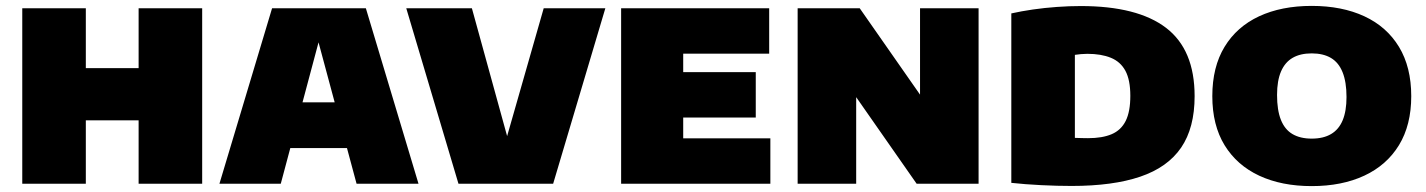

<svg xmlns="http://www.w3.org/2000/svg" viewBox="-20 -623 4835 651"><path d="M55.5 0V-595H271V-392H450V-595H665.5V0H450V-215H271V0Z M724 0 902.5 -595H1220.5L1399 0H1189L1051 -513H1069L932 0ZM891 -121 935.5 -276H1186L1230.5 -121Z M1534.5 0 1357.5 -595H1580L1723 -76H1675L1823.5 -595H2032.5L1855.5 0Z M2086 0V-595H2588V-441H2296.5V-154H2592V0ZM2211 -224.5V-378.5H2542.5V-224.5Z M2684.5 0V-595H2895L3127.5 -262H3099.5V-595H3298V0H3088L2855.5 -333H2883V0Z M3613.5 7.5Q3566 7.5 3510.5 4.8Q3455 2 3409 -3V-577.5Q3442.5 -585 3482.2 -590.8Q3522 -596.5 3563.8 -599.5Q3605.5 -602.5 3644.5 -602.5Q3837 -602.5 3933.8 -528.5Q4030.5 -454.5 4030.5 -297Q4030.5 -189.5 3984.8 -122.5Q3939 -55.5 3846.2 -24Q3753.5 7.5 3613.5 7.5ZM3669 -154.5Q3717.5 -154.5 3749.2 -168Q3781 -181.5 3796.8 -213Q3812.5 -244.5 3812.5 -298Q3812.5 -352 3795.8 -383Q3779 -414 3746.2 -427.2Q3713.5 -440.5 3666.5 -440.5Q3657 -440.5 3645.2 -439.5Q3633.5 -438.5 3624.5 -437V-155.5Q3638 -155 3649 -154.8Q3660 -154.5 3669 -154.5Z M4427.5 8Q4325.5 8 4249.8 -27.2Q4174 -62.5 4132.2 -130.5Q4090.5 -198.5 4090.5 -297Q4090.5 -396 4132 -464.2Q4173.5 -532.5 4249.2 -567.8Q4325 -603 4427.5 -603Q4530 -603 4606 -567.8Q4682 -532.5 4723.5 -464Q4765 -395.5 4765 -297Q4765 -199 4723.5 -131Q4682 -63 4606 -27.5Q4530 8 4427.5 8ZM4427.5 -153Q4467 -153 4493.2 -168.5Q4519.5 -184 4532.5 -215.2Q4545.5 -246.5 4545.5 -294Q4545.5 -345 4532.2 -378Q4519 -411 4492.8 -426.5Q4466.5 -442 4427.5 -442Q4389 -442 4363 -427Q4337 -412 4323.5 -380.8Q4310 -349.5 4310 -301Q4310 -249.5 4323 -216.8Q4336 -184 4362.2 -168.5Q4388.5 -153 4427.5 -153Z"/></svg>

Font: Encode Sans SC Black
Style: Regular
Weight: 900
Version: Version 3.002